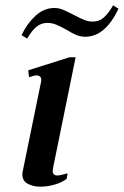

<svg xmlns="http://www.w3.org/2000/svg" viewBox="-20 -691 465 721"><path d="M61 -559Q81 -602 113 -631.5Q145 -661 184 -661Q201 -661 216.5 -654.5Q232 -648 257 -635Q282 -622 297 -616Q312 -610 328 -610Q352 -610 369 -624.5Q386 -639 405 -671L425 -658Q375 -553 300 -553Q283 -553 267 -559.5Q251 -566 230 -579Q207 -592 191 -598.5Q175 -605 158 -605Q135 -605 117.5 -591Q100 -577 82 -546ZM64 -35Q64 -42 65 -46L134 -383Q135 -386 135 -391Q135 -400 129.5 -404Q124 -408 116 -408Q111 -408 102.5 -405Q94 -402 89 -401L86 -427L241 -476H264L180 -64Q178 -52 178 -49Q178 -32 196 -32Q204 -32 234 -40L230 -19Q211 -5 184 2.5Q157 10 132 10Q104 10 84 -1Q64 -12 64 -35Z"/></svg>

Font: Taviraj Medium
Style: Italic
Weight: 500
Italic angle: -12°
Designer: Katatrad Team
Foundry: CadsonDemak
Version: Version 1.001